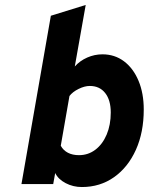

<svg xmlns="http://www.w3.org/2000/svg" viewBox="-20 -742 600 774"><path d="M310 12Q274.5 12 244.5 -3.8Q214.5 -19.5 202.5 -44.5L194.5 0H66.5L185 -678.5L325.5 -722L281.5 -474Q302 -497 331.5 -510Q361 -523 393 -523Q442.5 -523 480 -494.8Q517.5 -466.5 538.5 -416.2Q559.5 -366 559.5 -300.5Q559.5 -208.5 527.8 -138Q496 -67.5 439.8 -27.8Q383.5 12 310 12ZM298.5 -116.5Q335.5 -116.5 364.5 -138.5Q393.5 -160.5 410 -199.5Q426.5 -238.5 426.5 -288.5Q426.5 -338.5 404 -367Q381.5 -395.5 342 -395.5Q321 -395.5 296.8 -383.5Q272.5 -371.5 260 -355L225 -154.5Q235 -136 253.8 -126.2Q272.5 -116.5 298.5 -116.5Z"/></svg>

Font: Overpass ExtraBold
Style: Italic
Weight: 800
Italic angle: -10°
Designer: Delve Withrington, Dave Bailey, Thomas Jockin
Foundry: Delve Fonts LLC
Version: Version 4.000